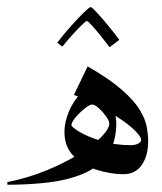

<svg xmlns="http://www.w3.org/2000/svg" viewBox="-69 -509 451 533"><path d="M174.3 -324.7Q235.4 -289.6 269.5 -259.5Q303.7 -229.5 319.1 -203.9Q334.5 -178.2 338.4 -156.5Q342.3 -134.8 342.3 -116.7Q342.3 -76.7 324.5 -51Q306.6 -25.4 273.9 -25.4Q239.3 -25.4 201.2 -37.1Q163.1 -48.8 136.5 -74.7Q109.9 -100.6 109.9 -142.6Q109.9 -169.4 122.1 -199Q134.3 -228.5 155 -249.3Q175.8 -270 201.2 -270Q216.8 -270 226.8 -256.3Q236.8 -242.7 242.9 -223.9Q249 -205.1 251.5 -189.2Q253.9 -173.3 253.9 -168.9Q253.9 -112.3 228.5 -77.9Q203.1 -43.5 159.9 -25.9Q116.7 -8.3 62.7 -2.2Q8.8 3.9 -48.3 3.9L-48.8 -3.4Q9.3 -15.1 60.3 -36.1Q111.3 -57.1 150.6 -81.5Q189.9 -106 212.2 -128.7Q234.4 -151.4 234.4 -166.5Q234.4 -173.3 225.6 -185.8Q216.8 -198.2 205.6 -208.5Q194.3 -218.8 187 -218.8Q179.7 -218.8 165.8 -207.5Q151.9 -196.3 140.6 -182.9Q129.4 -169.4 129.4 -162.1Q129.4 -156.2 152.3 -142.6Q175.3 -128.9 212.9 -117.4Q250.5 -106 293.9 -106Q307.1 -106 314.9 -110.6Q322.8 -115.2 322.8 -120.1Q322.8 -131.3 299.6 -152.3Q276.4 -173.3 234.4 -198Q192.4 -222.7 136.2 -245.6ZM262.2 -398.4 235.4 -377.9Q223.1 -394 209.5 -410.9Q195.8 -427.7 185.3 -439.2Q174.8 -450.7 171.9 -450.7Q169.4 -450.7 158 -439.5Q146.5 -428.2 131.6 -411.9Q116.7 -395.5 104 -379.4L89.8 -390.6Q107.9 -414.1 128.2 -436.8Q148.4 -459.5 163.8 -474.4Q179.2 -489.3 182.6 -489.3Q186 -489.3 200 -474.1Q213.9 -459 231.2 -438Q248.5 -417 262.2 -398.4Z"/></svg>

Font: Lateef
Style: Regular
Weight: 400
Designer: SIL International
Foundry: SIL International
Version: Version 4.200